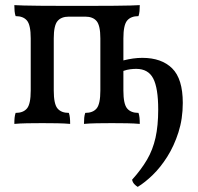

<svg xmlns="http://www.w3.org/2000/svg" viewBox="-20 -481 774 750"><path d="M36 3Q36 -11 37 -21Q38 -31 41 -40Q71 -40 85.5 -57.5Q100 -75 100 -127V-331Q100 -383 85.5 -400.5Q71 -418 41 -418Q38 -427 37 -437.5Q36 -448 36 -461Q51 -460 72.5 -459.5Q94 -459 134.5 -458.5Q175 -458 245 -458H317Q388 -458 428 -458.5Q468 -459 490 -459.5Q512 -460 526 -461Q526 -448 525 -437.5Q524 -427 521 -418Q491 -418 476.5 -400.5Q462 -383 462 -331V-127Q462 -75 476.5 -57.5Q491 -40 521 -40Q524 -31 525 -21Q526 -11 526 3Q504 1 476 0.5Q448 0 417 0Q386 0 358 0.5Q330 1 308 3Q308 -11 309 -21Q310 -31 313 -40Q343 -40 357.5 -57.5Q372 -75 372 -127V-331Q372 -381 357.5 -398.5Q343 -416 313 -416H249Q219 -416 204.5 -398.5Q190 -381 190 -331V-127Q190 -75 204.5 -57.5Q219 -40 249 -40Q252 -31 253 -21Q254 -11 254 3Q232 1 204 0.5Q176 0 145 0Q114 0 86 0.5Q58 1 36 3ZM518 249Q511 245 504.5 238Q498 231 496 221Q532 181 554.5 142.5Q577 104 587.5 57Q598 10 598 -53Q598 -137 578.5 -174.5Q559 -212 512 -212Q502 -212 489 -210.5Q476 -209 462 -204V-245Q482 -250 500 -252.5Q518 -255 536 -255Q611 -255 652.5 -214Q694 -173 694 -79Q694 -17 677 36Q660 89 633.5 131Q607 173 576.5 202.5Q546 232 518 249Z"/></svg>

Font: Vollkorn
Style: Regular
Weight: 400
Designer: Friedrich Althausen
Foundry: Friedrich Althausen
Version: Version 5.001